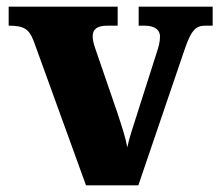

<svg xmlns="http://www.w3.org/2000/svg" viewBox="-20 -556 658 576"><path d="M81 -433 238 0H395L534 -408C553 -464 567 -479 595 -479H618V-536H396V-479H414C447 -479 460 -464 460 -447C460 -430 456 -416 450 -398L385 -194C377 -170 367 -139 362 -114C356 -146 345 -178 332 -218L267 -407C263 -419 258 -433 258 -447C258 -468 271 -479 302 -479H333V-536H6V-479C52 -479 67 -469 81 -433Z"/></svg>

Font: Noto Serif Myanmar ExtraBold
Style: Regular
Weight: 800
Designer: Ben Mitchell and the Monotype Design Team
Foundry: Monotype Imaging Inc.
Version: Version 2.106